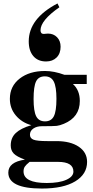

<svg xmlns="http://www.w3.org/2000/svg" viewBox="-20 -883 540 1109"><path d="M312 -863 323 -841Q214 -765 214 -708Q214 -687 233 -687Q236 -687 244 -688Q252 -689 257 -689Q289 -689 309.5 -668Q330 -647 330 -613Q330 -574 307 -551Q284 -528 246 -528Q199 -528 172.5 -559Q146 -590 146 -644Q146 -776 312 -863ZM254 -68H306Q387 -68 435 -35.5Q483 -3 483 52Q483 123 414.5 164.5Q346 206 222 206Q28 206 28 114Q28 53 124 39Q77 22 59.5 4Q42 -14 42 -43Q42 -87 71 -114.5Q100 -142 161 -160Q106 -175 71.5 -216Q37 -257 37 -312Q37 -385 93.5 -429Q150 -473 240 -473Q292 -473 352 -451H481V-398H401Q441 -362 441 -300Q441 -206 349 -168Q325 -158 308 -156Q291 -154 222 -154Q192 -154 172.5 -140.5Q153 -127 153 -105Q153 -84 174 -76Q195 -68 254 -68ZM306 -312Q306 -382 290.5 -412Q275 -442 239 -442Q203 -442 188.5 -413Q174 -384 174 -311Q174 -241 189 -211.5Q204 -182 240 -182Q276 -182 291 -211.5Q306 -241 306 -312ZM315 52H151Q130 69 123 80Q116 91 116 107Q116 174 250 174Q322 174 363 155.5Q404 137 404 108Q404 52 315 52Z"/></svg>

Font: STIX
Style: Bold
Weight: 700
Designer: MicroPress Inc., with final additions and corrections provided by Coen Hoffman, Elsevier (retired)
Version: Version 1.1.1